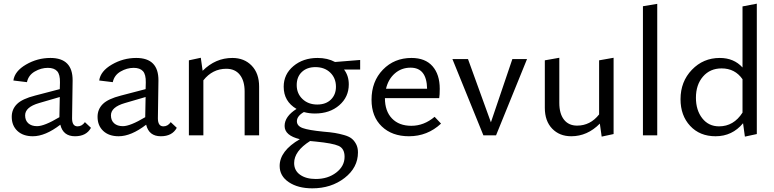

<svg xmlns="http://www.w3.org/2000/svg" viewBox="-20 -738 4221 1047"><path d="M443 -72 476 -41Q451 5 389 5Q324 5 309 -58Q227 5 159 5Q106 5 75 -24Q44 -53 44 -101Q44 -142 72.5 -170.5Q101 -199 172 -217L306 -252L307 -288Q308 -332 291.5 -350Q275 -368 241 -368Q204 -368 169.5 -348Q135 -328 127 -290L53 -299Q60 -350 122 -386Q184 -422 255 -422Q377 -422 376 -299L373 -93Q373 -49 403 -49Q427 -49 443 -72ZM182 -50Q222 -50 304 -99V-104L306 -209L193 -176Q117 -154 117 -109Q117 -81 134.5 -65.5Q152 -50 182 -50Z M911 -72 944 -41Q919 5 857 5Q792 5 777 -58Q695 5 627 5Q574 5 543 -24Q512 -53 512 -101Q512 -142 540.5 -170.5Q569 -199 640 -217L774 -252L775 -288Q776 -332 759.5 -350Q743 -368 709 -368Q672 -368 637.5 -348Q603 -328 595 -290L521 -299Q528 -350 590 -386Q652 -422 723 -422Q845 -422 844 -299L841 -93Q841 -49 871 -49Q895 -49 911 -72ZM650 -50Q690 -50 772 -99V-104L774 -209L661 -176Q585 -154 585 -109Q585 -81 602.5 -65.5Q620 -50 650 -50Z M1247 -422Q1312 -422 1352.5 -380Q1393 -338 1393 -266V0H1314V-239Q1314 -297 1288 -330Q1262 -363 1214 -363Q1139 -363 1089 -300V0H1010V-409L1075 -423L1085 -352Q1155 -422 1247 -422Z M1944 -411V-359H1856Q1882 -325 1882 -278Q1882 -209 1830 -164Q1778 -119 1697 -119Q1666 -119 1637 -127Q1599 -105 1599 -77Q1599 -51 1631 -39.5Q1663 -28 1744 -20Q1782 -17 1806 -13Q1830 -9 1856.5 -1.5Q1883 6 1897.5 17.5Q1912 29 1922 48Q1932 67 1932 93Q1932 176 1859 232.5Q1786 289 1683 289Q1605 289 1555 255.5Q1505 222 1505 167Q1505 85 1615 21Q1532 1 1532 -51Q1532 -103 1597 -144Q1527 -185 1527 -265Q1527 -333 1580 -377.5Q1633 -422 1712 -422Q1766 -422 1807 -400ZM1710 -168Q1757 -168 1784.5 -195Q1812 -222 1812 -265Q1812 -312 1781 -342Q1750 -372 1700 -372Q1654 -372 1626 -345.5Q1598 -319 1598 -274Q1598 -228 1629.5 -198Q1661 -168 1710 -168ZM1859 117Q1859 72 1826.5 57.5Q1794 43 1702 34L1671 31Q1584 86 1584 151Q1584 192 1616.5 215Q1649 238 1702 238Q1768 238 1813.5 203Q1859 168 1859 117Z M2350 -101 2385 -64Q2311 5 2210 5Q2118 5 2062 -48.5Q2006 -102 2006 -194Q2006 -294 2068 -358Q2130 -422 2224 -422Q2299 -422 2338.5 -377Q2378 -332 2378 -254Q2378 -219 2375 -203H2079Q2079 -132 2117.5 -92Q2156 -52 2223 -52Q2292 -52 2350 -101ZM2219 -369Q2169 -369 2133 -337.5Q2097 -306 2085 -254H2309Q2307 -369 2219 -369Z M2774 -416H2854L2685 0H2616L2447 -416H2532L2657 -71Z M3247 -409 3326 -423V-7L3261 7L3251 -64Q3183 5 3095 5Q3031 5 2991 -36.5Q2951 -78 2951 -150V-409L3030 -423V-177Q3030 -118 3055.5 -85.5Q3081 -53 3127 -53Q3199 -53 3247 -114Z M3486 0V-704L3564 -717V0Z M4029 -703 4107 -718V-7L4042 7L4032 -66Q3973 5 3882 5Q3796 5 3743.5 -51.5Q3691 -108 3691 -197Q3691 -293 3753 -357.5Q3815 -422 3905 -422Q3982 -422 4029 -370ZM3901 -49Q3981 -49 4029 -124V-306Q3988 -365 3915 -365Q3852 -365 3813.5 -320.5Q3775 -276 3775 -205Q3775 -137 3809.5 -93Q3844 -49 3901 -49Z"/></svg>

Font: EauTestText Medium
Style: Regular
Weight: 500
Designer: Christian Thalmann (Catharsis Fonts)
Version: Version 0.001;PS 000.001;hotconv 1.0.88;makeotf.lib2.5.64775